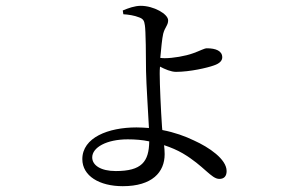

<svg xmlns="http://www.w3.org/2000/svg" viewBox="-20 -584 1040 660"><path d="M378 4C326 4 297 -16 297 -43C297 -77 346 -105 419 -105C445 -105 470 -103 493 -98C492 -28 467 4 378 4ZM537 -147C533 -205 529 -294 529 -330C529 -337 529 -346 530 -355C547 -346 568 -337 585 -337C633 -337 693 -351 715 -359C736 -366 744 -376 744 -387C744 -409 722 -418 691 -418C682 -418 667 -409 644 -401C617 -391 574 -384 547 -384C543 -384 537 -384 531 -385C534 -417 537 -451 541 -468C547 -491 558 -497 558 -514C558 -536 508 -564 464 -564C443 -564 421 -556 402 -548L404 -535C421 -534 442 -531 459 -524C472 -519 476 -513 478 -497C481 -481 482 -387 482 -340C483 -291 489 -203 492 -144C478 -145 464 -146 449 -146C352 -146 263 -111 263 -37C263 21 322 56 402 56C503 56 546 8 546 -54C546 -66 545 -75 544 -85C568 -77 589 -68 608 -57C681 -14 706 31 734 31C750 31 759 22 759 4C759 -37 698 -78 647 -101C616 -116 580 -129 538 -137Z"/></svg>

Font: Source Han Serif AKR9
Style: Regular
Weight: 400
Designer: Ryoko NISHIZUKA 西塚涼子 (kana & ideographs); Frank Grießhammer (Latin, Greek & Cyrillic); Sandoll Communications 산돌커뮤니케이션, 
Foundry: Adobe Systems Incorporated
Version: Version 1.005;hotconv 1.0.107;makeotfexe 2.5.65593